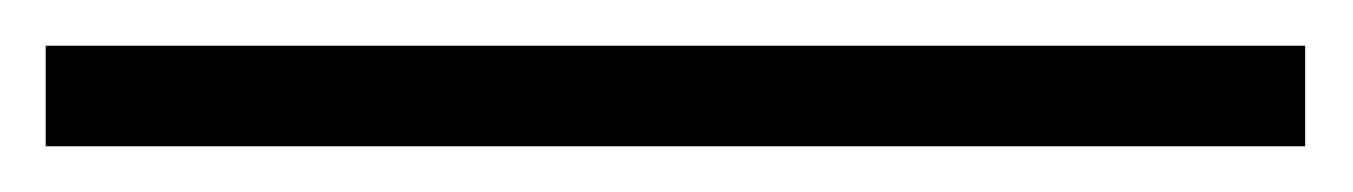

<svg xmlns="http://www.w3.org/2000/svg" viewBox="-20 140 592 84"><path d="M0 160H551V204H0Z"/></svg>

Font: Gontserrat Light
Style: Regular
Weight: 300
Designer: Julieta Ulanovsky
Foundry: Julieta Ulanovsky
Version: Version 6.001